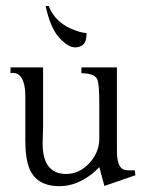

<svg xmlns="http://www.w3.org/2000/svg" viewBox="-20 -624 521 659"><path d="M16.1 -373V-392.6H127.9V-188.5Q127.9 -181.6 126.5 -141.6Q122.6 -27.8 206.1 -26.9Q252.4 -26.9 286.6 -64Q320.8 -101.1 320.8 -147.9V-266.6Q320.8 -331.5 314.9 -349.1Q307.1 -372.6 259.3 -372.6V-392.6H381.3V-106Q381.3 -52.7 403.3 -42.5Q413.6 -38.1 442.4 -39.6L444.8 -22.5L338.4 14.2L320.8 -50.3L304.7 -34.7Q247.6 14.6 184.6 15.1Q106.4 15.1 81.5 -44.4Q66.9 -79.6 66.9 -140.1V-293Q66.9 -353 42 -369.1Q30.8 -376 16.1 -373ZM147 -603.5Q170.9 -542.5 240.2 -519Q263.7 -510.7 277.3 -510.7Q276.9 -481 265.6 -471.2Q254.4 -461.4 238.3 -461.4Q212.9 -461.4 182.6 -495.4Q152.3 -529.3 136.7 -603.5Z"/></svg>

Font: Lancelot
Style: Regular
Weight: 400
Designer: Marion Kadi
Foundry: Marion Kadi, Anton Koovit
Version: 1.004